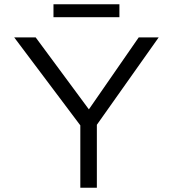

<svg xmlns="http://www.w3.org/2000/svg" viewBox="-20 -874 805 894"><path d="M354 0V-331L364 -277L46 -700H146L404 -351L385 -352L626 -700H719L419 -276L431 -339V0ZM229 -794V-854H536V-794Z"/></svg>

Font: Lexend Exa Light
Style: Regular
Weight: 300
Designer: Bonnie Shaver-Troup, Thomas Jockin
Foundry: Lexend
Version: Version 1.007